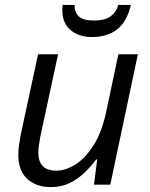

<svg xmlns="http://www.w3.org/2000/svg" viewBox="-20 -758 616 788"><path d="M189 9.8Q127.9 9.8 91.6 -23.9Q55.2 -57.6 55.2 -122.6Q55.2 -144 58.3 -164.3Q61.5 -184.6 65.4 -206.5L136.2 -535.2H218.3L145.5 -197.3Q141.6 -176.3 139.4 -159.9Q137.2 -143.6 137.2 -130.9Q137.2 -96.2 155 -76.9Q172.9 -57.6 211.9 -57.6Q248.5 -57.6 288.8 -82.5Q329.1 -107.4 363.5 -160.9Q397.9 -214.4 416 -299.8L465.8 -535.2H545.9L432.6 0H365.7L378.9 -103.5H374.5Q356 -78.1 329.6 -52Q303.2 -25.9 268.6 -8.1Q233.9 9.8 189 9.8ZM357.4 -606Q304.2 -606 270 -634.3Q235.8 -662.6 235.8 -715.8Q235.8 -721.2 236.1 -726.6Q236.3 -731.9 236.8 -737.8H286.1Q285.6 -708 303.2 -690.9Q320.8 -673.8 365.2 -673.8Q411.1 -673.8 434.3 -691.2Q457.5 -708.5 465.3 -737.8H517.1Q500.5 -667.5 460 -636.7Q419.4 -606 357.4 -606Z"/></svg>

Font: Open Sans
Style: Italic
Weight: 400
Italic angle: -12°
Designer: Monotype Design Team
Foundry: Monotype Imaging Inc.
Version: Version 3.000; ttfautohint (v1.8.4)